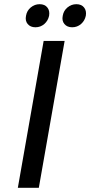

<svg xmlns="http://www.w3.org/2000/svg" viewBox="-20 -895 430 915"><path d="M104 -820Q108 -844 126.5 -859.5Q145 -875 169 -875Q193 -875 205.5 -859.5Q218 -844 214 -820Q209 -796 191 -780.5Q173 -765 149 -765Q125 -765 112 -780.5Q99 -796 104 -820ZM279 -820Q283 -844 301.5 -859.5Q320 -875 344 -875Q368 -875 380.5 -859.5Q393 -844 389 -820Q384 -796 366 -780.5Q348 -765 324 -765Q300 -765 287 -780.5Q274 -796 279 -820ZM65 0 188 -700H288L165 0Z"/></svg>

Font: Scada
Style: Italic
Weight: 400
Italic angle: -10°
Designer: Jovanny Lemonad
Foundry: Jovanny Lemonad
Version: Version 4.100;PS 004.100;hotconv 1.0.88;makeotf.lib2.5.64775